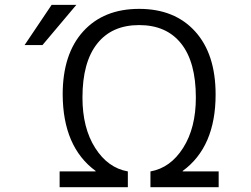

<svg xmlns="http://www.w3.org/2000/svg" viewBox="-20 -777 1040 797"><path d="M887.7 -65.4V0H604.5V-65.4Q687.5 -80.1 740.2 -163.1Q793 -246.1 793 -372.1Q793 -519.5 731.9 -596.2Q670.9 -672.9 557.6 -672.9Q444.3 -672.9 383.3 -595.7Q322.3 -518.6 322.3 -372.1Q322.3 -246.1 375 -163.1Q427.7 -80.1 510.7 -65.4V0H227.5V-65.4H377V-67.4Q241.2 -167 240.2 -384.8Q240.2 -552.7 325.2 -646.5Q410.2 -740.2 557.6 -740.2Q705.1 -740.2 790 -646.5Q875 -552.7 875 -384.8Q875 -167 738.3 -67.4V-65.4ZM194.3 -756.8H296.9L156.2 -589.8H82Z"/></svg>

Font: Gen Shin Gothic Monospace Normal
Style: Regular
Weight: 350
Designer: [Source Han Sans]
Ryoko NISHIZUKA  (kana & ideographs); Paul D. Hunt (Latin, Greek & Cyrillic); Wenlong ZHANG  (bopomofo
Version: Version 1.002.20150607